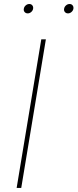

<svg xmlns="http://www.w3.org/2000/svg" viewBox="-20 -920 380 940"><path d="M204.6 -727.5 84 0H61.5L182.1 -727.5ZM313 -854.5Q303.2 -854.5 297.6 -861.3Q292 -868.2 293.9 -877.4Q295.4 -886.7 303.2 -893.6Q311 -900.4 320.8 -900.4Q330.1 -900.4 335.4 -893.8Q340.8 -887.2 339.4 -877.4Q337.9 -868.2 330.1 -861.3Q322.3 -854.5 313 -854.5ZM115.7 -854.5Q106 -854.5 100.3 -861.3Q94.7 -868.2 96.7 -877.4Q98.1 -886.7 106 -893.6Q113.8 -900.4 123.5 -900.4Q132.8 -900.4 138.2 -893.8Q143.6 -887.2 142.1 -877.4Q140.6 -868.2 132.8 -861.3Q125 -854.5 115.7 -854.5Z"/></svg>

Font: Inter 18pt Thin
Style: Italic
Weight: 250
Italic angle: -9.3988°
Version: Version 4.001;git-66647c0bb